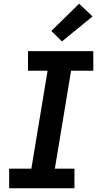

<svg xmlns="http://www.w3.org/2000/svg" viewBox="-20 -1009 540 1029"><path d="M29 0V-105H148L235 -630H130V-735H480V-630H361L274 -105H379V0ZM312 -787 255 -843 404 -989 476 -921Z"/></svg>

Font: Iosevka Extrabold Oblique
Style: Regular
Weight: 800
Italic angle: -9°
Monospace: yes
Designer: Belleve Invis
Foundry: Belleve Invis
Version: Version 32.5.0; ttfautohint (v1.8.4)